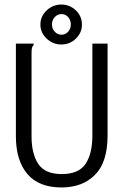

<svg xmlns="http://www.w3.org/2000/svg" viewBox="-20 -815 540 846"><path d="M251 11Q151 11 100.5 -48.5Q50 -108 50 -215V-623H128V-616Q122 -610 120.5 -603Q119 -596 119 -579V-214Q119 -138 148.5 -93Q178 -48 252 -48Q327 -48 357 -93Q387 -138 387 -217V-623H454V-218Q454 -100 398.5 -44.5Q343 11 251 11ZM250 -619Q213 -619 185.5 -645Q158 -671 158 -707Q158 -743 185.5 -769Q213 -795 250 -795Q287 -795 314 -769.5Q341 -744 341 -706Q341 -671 314.5 -645Q288 -619 250 -619ZM251 -662Q268 -662 280 -675Q292 -688 292 -707Q292 -727 280 -740Q268 -753 251 -753Q234 -753 221.5 -740Q209 -727 209 -707Q209 -688 221.5 -675Q234 -662 251 -662Z"/></svg>

Font: Ligconsolata
Style: Regular
Weight: 400
Monospace: yes
Designer: Raph Levien, Cyreal, Brenton Simpson
Foundry: Raph Levien, Cyreal, Google
Version: Version 3.001; ttfautohint (v1.8.2.53-6de2)